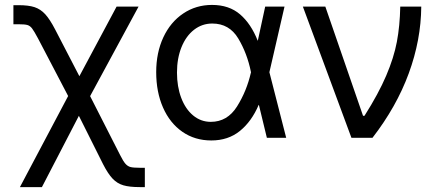

<svg xmlns="http://www.w3.org/2000/svg" viewBox="-20 -557 1769 776"><path d="M255.4 -168.9 133.8 -401.4Q117.7 -431.6 109.6 -442.1Q101.6 -452.6 91.1 -455.8Q80.6 -459 54.7 -459H34.2V-536.1H54.7Q95.2 -536.1 119.6 -528.1Q144 -520 162.8 -499.5Q181.6 -479 203.1 -437.5L300.8 -249L451.2 -530.3H540L344.2 -168.5L465.8 70.3Q478 94.7 487.1 105Q496.1 115.2 507.8 118.2Q519.5 121.1 544.9 121.1H565.4V199.2H544.9Q503.4 199.2 478.5 191.9Q453.6 184.6 435.1 165Q416.5 145.5 396.5 106.4L298.8 -88.9L149.4 199.2H60.5Z M611.3 -265.6Q611.3 -344.2 640.1 -406Q668.9 -467.8 720.5 -502.4Q772 -537.1 836.9 -537.1Q905.8 -537.1 950.2 -499Q994.6 -460.9 1021.5 -392.6H1022L1051.8 -530.3H1129.9L1068.8 -265.1L1136.7 0H1058.6L1026.4 -132.8H1025.4Q997.1 -66.4 949.7 -27.8Q902.3 10.7 834 10.7Q767.6 10.7 717 -24.4Q666.5 -59.6 638.9 -122.3Q611.3 -185.1 611.3 -265.6ZM832 -64.5Q898.9 -64.5 938 -126.7Q977.1 -189 994.1 -263.7L994.6 -265.1L994.1 -266.6Q979 -341.3 942.9 -401.6Q906.7 -461.9 837.9 -461.9Q796.9 -461.9 764.4 -436.8Q731.9 -411.6 713.6 -366.5Q695.3 -321.3 695.3 -263.7Q695.3 -207 712.4 -161.6Q729.5 -116.2 760.7 -90.3Q792 -64.5 832 -64.5Z M1204.1 -530.3H1294.9L1447.3 -88.9H1453.1Q1510.3 -179.2 1541 -251.5Q1571.8 -323.7 1584 -387.9Q1596.2 -452.1 1597.7 -530.3H1682.6Q1681.6 -395.5 1632.1 -260.5Q1582.5 -125.5 1485.4 0H1400.4Z"/></svg>

Font: WEMIX Pretendard
Style: Regular
Weight: 400
Designer: Base glyphs from Inter by Rasmus Andersson; Hangeul glyphs from Noto Sans CJK(Source Han Sans) by Jang Soo-young and Kan
Foundry: Kil Hyung-jin
Version: Version 1.000